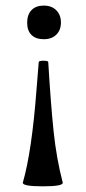

<svg xmlns="http://www.w3.org/2000/svg" viewBox="-20 -385 303 680"><path d="M150.9 -165Q159.7 -17.1 169.9 80.6Q180.2 178.2 202.1 261.2Q206.1 274.9 131.6 274.9Q57.1 274.9 61 261.2Q92.8 150.9 109.4 -68.8Q115.2 -142.6 117.2 -165Q117.2 -169.9 134 -169.9Q150.9 -169.9 150.9 -165ZM179.4 -348.6Q195.8 -332 195.8 -305.2Q195.8 -278.3 179.4 -262.2Q163.1 -246.1 135 -246.1Q106.9 -246.1 91.6 -261.2Q76.2 -276.4 76.2 -304.7Q76.2 -333 91.6 -349.1Q106.9 -365.2 135 -365.2Q163.1 -365.2 179.4 -348.6Z"/></svg>

Font: Cormorant-Bold
Style: Bold
Weight: 700
Designer: Christian Thalmann (Catharsis Fonts)
Version: Version 3.000